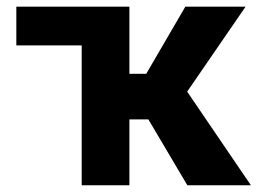

<svg xmlns="http://www.w3.org/2000/svg" viewBox="-20 -548 762 568"><path d="M418.9 -194.8H362.8V0H221.7V-413.6H28.3V-528.3H362.8V-329.6H412.6L528.3 -528.3H706.5L533.7 -276.9L722.2 0H534.2Z"/></svg>

Font: MAUL Bold
Style: Bold
Weight: 700
Designer: MAUL
Version: Version 1.0; 2020; ttfautohint (v1.8.3)